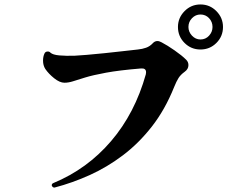

<svg xmlns="http://www.w3.org/2000/svg" viewBox="-20 -857 1040 861"><path d="M225 -16H223Q217 -16 213 -23Q213 -24 212.5 -24.5Q212 -25 212 -26Q212 -33 219 -36Q371 -99 478 -224Q585 -349 634 -524Q635 -527 635 -533Q635 -552 612 -550Q515 -542 455.5 -531Q396 -520 362 -509.5Q328 -499 307.5 -492.5Q287 -486 269 -486Q248 -486 223 -506Q198 -526 183 -548Q173 -564 173 -585Q173 -603 179 -616Q183 -626 194 -626Q202 -626 206 -621Q217 -611 246.5 -608.5Q276 -606 313 -607Q333 -608 369.5 -611Q406 -614 448.5 -618.5Q491 -623 531 -627.5Q571 -632 598 -635Q618 -637 635 -643Q652 -649 665 -663Q674 -673 686 -673Q691 -673 696 -671Q701 -669 705 -667Q730 -654 763 -631Q796 -608 815 -589Q825 -579 825 -565Q825 -547 808 -535Q790 -522 780.5 -507Q771 -492 761 -467Q720 -365 661 -289.5Q602 -214 531 -160.5Q460 -107 382.5 -72Q305 -37 225 -16ZM879 -635Q837 -635 807.5 -664.5Q778 -694 778 -736Q778 -777 807.5 -807Q837 -837 879 -837Q921 -837 950.5 -807Q980 -777 980 -736Q980 -694 950.5 -664.5Q921 -635 879 -635ZM879 -680Q902 -680 917.5 -697Q933 -714 933 -736Q933 -759 917.5 -775.5Q902 -792 879 -792Q857 -792 841 -775.5Q825 -759 825 -736Q825 -714 841 -697Q857 -680 879 -680Z"/></svg>

Font: Zen Antique Soft
Style: Regular
Weight: 400
Designer: Yoshimichi Ohira
Foundry: Positype
Version: Version 1.001